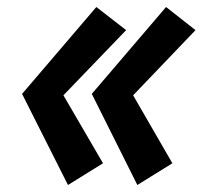

<svg xmlns="http://www.w3.org/2000/svg" viewBox="-20 -528 578 548"><path d="M360 -256 538 -442 454 -508 242 -260 372 0 472 -62ZM161 -256 340 -442 255 -508 43 -260 174 0 274 -62Z"/></svg>

Font: Jost* 700 Bold Italic
Style: Bold Italic
Weight: 700
Italic angle: -10°
Version: Version 3.200; ttfautohint (v0.97) -l 8 -r 50 -G 200 -x 14 -